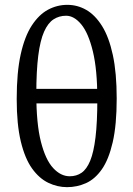

<svg xmlns="http://www.w3.org/2000/svg" viewBox="-20 -760 551 793"><path d="M257 13Q298 13 335 -3.5Q372 -20 400.5 -60.5Q429 -101 445.5 -172.5Q462 -244 462 -353Q462 -459 446 -533Q430 -607 401.5 -652.5Q373 -698 336.5 -719Q300 -740 258 -740Q216 -740 178.5 -720Q141 -700 111.5 -655Q82 -610 65.5 -535.5Q49 -461 49 -351Q49 -246 66 -175.5Q83 -105 112.5 -64Q142 -23 179.5 -5Q217 13 257 13ZM268 -32Q231 -32 199.5 -66Q168 -100 149 -174.5Q130 -249 130 -372Q130 -467 138 -530Q146 -593 162 -629Q178 -665 201 -680Q224 -695 253 -695Q286 -695 315.5 -659.5Q345 -624 363.5 -548Q382 -472 382 -350Q382 -255 374.5 -193Q367 -131 352.5 -96Q338 -61 317 -46.5Q296 -32 268 -32ZM83 -333H434V-393H83Z"/></svg>

Font: Source Serif 4 Variable
Style: Regular
Weight: 400
Designer: Frank Grießhammer
Foundry: Adobe
Version: Version 4.005;hotconv 1.1.0;makeotfexe 2.6.0